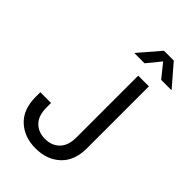

<svg xmlns="http://www.w3.org/2000/svg" viewBox="-279 -1035 1141 1141"><g transform="rotate(45 291.5 -465.0)"><path d="M257.8 9.8Q162.6 9.8 102.3 -46.6Q42 -103 42 -207.5V-246.6H132.3V-207.5Q132.3 -140.1 166.7 -105Q201.2 -69.8 257.8 -69.8Q314.5 -69.8 349.1 -105Q383.8 -140.1 383.8 -207.5V-727.5H473.6V-207.5Q473.6 -103 413.6 -46.6Q353.5 9.8 257.8 9.8ZM358.4 -806.2H273.9V-808.6L387.2 -940.4H469.7L583.5 -808.6V-806.2H498L428.7 -892.1Z"/></g></svg>

Font: Inter 24pt
Style: Regular
Weight: 400
Designer: Rasmus Andersson
Foundry: rsms
Version: Version 4.001;git-66647c0bb